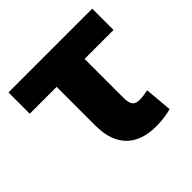

<svg xmlns="http://www.w3.org/2000/svg" viewBox="-142 -661 804 804"><g transform="rotate(-45 259.5 -259.0)"><path d="M507.3 -402.3H335.9V-171.4Q335.9 -141.6 345.7 -129.6Q355.5 -117.7 378.9 -117.7Q398.4 -117.7 428.2 -124L439 -2Q398.9 9.8 348.6 9.8Q262.2 9.8 216.3 -36.6Q170.4 -83 170.4 -172.4V-402.3H11.2V-528.3H507.3Z"/></g></svg>

Font: Roboto
Style: Regular
Weight: 900
Designer: Google
Version: Version 2.001171; 2014